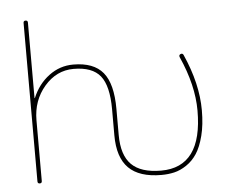

<svg xmlns="http://www.w3.org/2000/svg" viewBox="-53 -811 1033 881"><g transform="rotate(-5 463.5 -370.0)"><path d="M86 -10V-740Q86 -750 96 -750Q106 -750 106 -740V-393Q106 -392 107 -392Q108 -392 108 -393Q134 -455 184 -492.5Q234 -530 296 -530Q390 -530 433 -478Q476 -426 476 -310V-190Q476 -97 519.5 -53.5Q563 -10 656 -10Q846 -10 846 -270Q846 -387 786 -521Q782 -531 791 -535Q801 -539 805 -529Q866 -392 866 -270Q866 -203 853 -152.5Q840 -102 820 -71.5Q800 -41 771.5 -22Q743 -3 715 3.5Q687 10 656 10Q554 10 505 -39Q456 -88 456 -190V-310Q456 -418 419 -464Q382 -510 296 -510Q217 -510 161.5 -445.5Q106 -381 106 -290V-10Q106 0 96 0Q86 0 86 -10Z"/></g></svg>

Font: Rounded Mplus 1c Thin
Style: Regular
Weight: 250
Version: Version 1.059.20150529